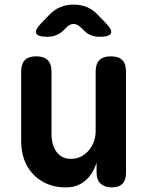

<svg xmlns="http://www.w3.org/2000/svg" viewBox="-20 -805 640 835"><path d="M396 -235V-494Q396 -527 412.5 -543.5Q429 -560 462 -560Q496 -560 512 -543.5Q528 -527 528 -494V-55Q528 -22 512.5 -6Q497 10 466 10Q436 10 418 -6Q400 -22 400 -55V-98Q384 -47 350 -18.5Q316 10 266 10Q220 10 184.5 -5.5Q149 -21 123.5 -48Q98 -75 85 -111.5Q72 -148 72 -191V-494Q72 -527 88 -543.5Q104 -560 138 -560Q171 -560 187.5 -543.5Q204 -527 204 -494V-219Q204 -200 209 -181Q214 -162 224 -147Q234 -132 250 -123Q266 -114 289 -114Q313 -114 333 -124.5Q353 -135 367 -152Q381 -169 388.5 -190.5Q396 -212 396 -235ZM186 -645Q144 -645 137.5 -660Q131 -675 160 -705L195 -741Q217 -764 243 -774.5Q269 -785 300 -785Q331 -785 357 -774.5Q383 -764 405 -741L440 -705Q469 -675 462.5 -660Q456 -645 414 -645Q393 -645 375 -652Q357 -659 343 -675L333 -684Q316 -701 300 -701Q284 -701 267 -684L257 -674Q242 -659 224.5 -652Q207 -645 186 -645Z"/></svg>

Font: Maple Mono Normal NL
Style: Bold
Weight: 700
Monospace: yes
Designer: subframe7536
Version: Version 7.000